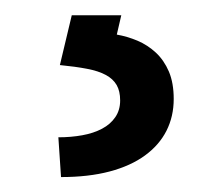

<svg xmlns="http://www.w3.org/2000/svg" viewBox="-20 -20 288 252"><path d="M139.2 0 133.3 25.4Q147 27.8 160.4 33.4Q173.8 39.1 184.6 49.1Q195.3 59.1 201.7 74Q208 88.9 208 109.9Q208 132.8 198.5 151.6Q189 170.4 170.2 184.1Q151.4 197.8 123.8 205.1Q96.2 212.4 60.1 212.4L56.6 160.2Q73.2 160.2 88.1 157.5Q103 154.8 114 148.9Q125 143.1 131.3 133.8Q137.7 124.5 137.7 111.8Q137.7 99.6 133.1 91.6Q128.4 83.5 118.9 78.4Q109.4 73.2 94.2 70.3Q79.1 67.4 58.6 65.4L74.2 0Z"/></svg>

Font: RobotoDraft
Style: Regular
Weight: 400
Designer: Google
Foundry: Google
Version: Version 2.000988-w1; 2014